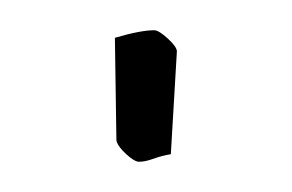

<svg xmlns="http://www.w3.org/2000/svg" viewBox="-20 -98 193 127"><path d="M57 -5 56 -73Q73 -78 82 -78Q85 -78 91 -72.5Q97 -67 97 -64L93 4Q87 5 81.5 7Q76 9 72 9Q69 9 63.5 4Q58 -1 57 -5Z"/></svg>

Font: Grenze Thin
Style: Regular
Weight: 250
Designer: Renata Polastri
Foundry: Omnibus-Type
Version: Version 1.002; ttfautohint (v1.8)